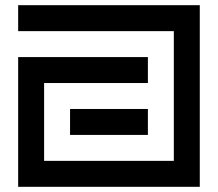

<svg xmlns="http://www.w3.org/2000/svg" viewBox="-20 -720 840 740"><path d="M50 -700V-600H650V-100H150V-400H550V-500H50V0H750V-700ZM550 -300H250V-200H550Z"/></svg>

Font: Mourier
Style: Regular
Weight: 400
Designer: Eric Mourier
Foundry: Velvetyne Type Foundry
Version: Version 2.000;hotconv 1.0.109;makeotfexe 2.5.65596